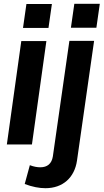

<svg xmlns="http://www.w3.org/2000/svg" viewBox="-20 -760 545 1010"><path d="M16 0H148L224 -544H92ZM101 -613H235L253 -739H119ZM137 109 110 208C150 223 186 230 219 230C311 230 372 174 385 85L475 -545H345L258 63C252 101 229 120 192 120C176 120 158 117 137 109ZM353 -614H487L505 -740H371Z"/></svg>

Font: Ronzino Bold
Style: Italic
Weight: 700
Italic angle: -8°
Designer: Nunzio Mazzaferro
Foundry: Collletttivo
Version: Version 1.000;Glyphs 3.3 (3337)